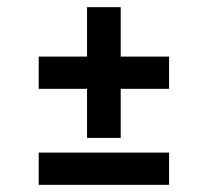

<svg xmlns="http://www.w3.org/2000/svg" viewBox="-20 -599 572 536"><path d="M223 -579H317V-441H452V-351H317V-214H223V-351H88V-441H223ZM88 -173H452V-83H88Z"/></svg>

Font: Josefin Sans Thin Medium
Style: Regular
Weight: 500
Version: Version 2.000